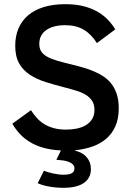

<svg xmlns="http://www.w3.org/2000/svg" viewBox="-20 -710 639 923"><path d="M417 103Q417 146 383.3 169.4Q349.6 192.9 284.2 192.9Q262.7 192.9 243.4 190.7Q224.1 188.5 208.3 185.3Q192.4 182.1 180.4 178.2Q168.5 174.3 161.1 170.9L190.9 110.8Q199.7 114.3 211.2 117.7Q222.7 121.1 235.1 123.8Q247.6 126.5 260.3 128.2Q272.9 129.9 285.2 129.9Q312 129.9 325 122.8Q337.9 115.7 337.9 99.1Q337.9 88.4 330.6 80.8Q323.2 73.2 311.3 68.4Q299.3 63.5 283.4 61.3Q267.6 59.1 251 58.1L272.9 13.2Q224.1 10.7 187.3 0Q150.4 -10.7 122.3 -28.1Q94.2 -45.4 74.2 -67.6Q54.2 -89.8 39.1 -115.2L128.9 -180.2Q141.1 -161.1 156 -144.3Q170.9 -127.4 190.7 -114.7Q210.4 -102.1 236.8 -94.5Q263.2 -86.9 297.9 -86.9Q323.7 -86.9 348.4 -91.8Q373 -96.7 392.1 -107.9Q411.1 -119.1 422.6 -137.2Q434.1 -155.3 434.1 -182.1Q434.1 -207.5 423.1 -224.6Q412.1 -241.7 393.6 -253.4Q375 -265.1 350.1 -272.9Q325.2 -280.8 296.9 -288.1Q245.1 -301.3 200.7 -315.2Q156.2 -329.1 123.5 -350.6Q90.8 -372.1 72 -405.3Q53.2 -438.5 53.2 -490.2Q53.2 -536.1 68.8 -573Q84.5 -609.9 114.7 -636Q145 -662.1 190.2 -676Q235.4 -689.9 293.9 -689.9Q337.9 -689.9 374.3 -681.9Q410.6 -673.8 440.2 -658.4Q469.7 -643.1 493.2 -620.4Q516.6 -597.7 534.2 -568.8L445.8 -502.9Q418.9 -545.9 382.3 -567.4Q345.7 -588.9 293 -588.9Q235.8 -588.9 202.4 -565.4Q168.9 -542 168.9 -499Q168.9 -477.5 178 -463.1Q187 -448.7 205.8 -438Q224.6 -427.2 253.2 -418.7Q281.7 -410.2 320.8 -400.9Q351.1 -393.6 379.6 -385.3Q408.2 -377 433.8 -366Q459.5 -355 481 -340.1Q502.4 -325.2 517.8 -304.2Q533.2 -283.2 542 -255.1Q550.8 -227.1 550.8 -189.9Q550.8 -139.2 534.7 -103Q518.6 -66.9 490.2 -42.7Q461.9 -18.6 423.8 -5.4Q385.7 7.8 341.8 12.2L340.8 14.2Q377.4 22.9 397.2 46.4Q417 69.8 417 103Z"/></svg>

Font: Lorenzo Sans Medium
Style: Regular
Weight: 500
Foundry: Intel Corporation
Version: Version 1.00; ttfautohint (v1.5)